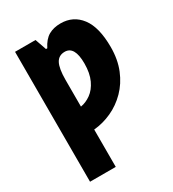

<svg xmlns="http://www.w3.org/2000/svg" viewBox="-193 -669 915 1015"><g transform="rotate(-30 265.0 -161.5)"><path d="M54 240V-553H179L203 -484H211Q233 -528 263.5 -545.5Q294 -563 337 -563Q414 -563 459.5 -503Q505 -443 505 -322Q505 -246 480.5 -186Q456 -126 414 -83.5Q372 -41 319.5 -17Q267 7 211 12V240ZM211 -128Q243 -133 273 -154.5Q303 -176 322 -216.5Q341 -257 341 -317Q341 -422 281 -422Q244 -422 227.5 -391Q211 -360 211 -291Z"/></g></svg>

Font: Noto Sans Mono Condensed Black
Style: Regular
Weight: 900
Width: 3
Designer: Monotype Design Team
Foundry: Monotype Imaging Inc.
Version: Version 2.014